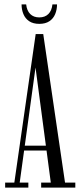

<svg xmlns="http://www.w3.org/2000/svg" viewBox="-20 -857 366 877"><path d="M3.5 0V-23H45.5L143 -701.5H177.5L277 -23H324V0H168V-23H212L141.5 -554H143L70 -23H109.5V0ZM81 -169.5V-191.5H204V-169.5ZM159.5 -748Q131.5 -748 113.5 -760Q95.5 -772 87 -792.5Q78.5 -813 78.5 -837H99.5Q102.5 -808.5 118 -793Q133.5 -777.5 159.5 -777.5Q185.5 -777.5 201 -793Q216.5 -808.5 219.5 -837H240.5Q240.5 -813 232 -792.5Q223.5 -772 205.5 -760Q187.5 -748 159.5 -748Z"/></svg>

Font: Imbue 48pt Light
Style: Regular
Weight: 300
Designer: Tyler Finck
Foundry: Etcetera Type Company
Version: Version 1.102